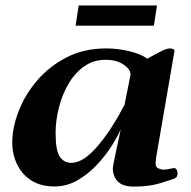

<svg xmlns="http://www.w3.org/2000/svg" viewBox="-20 -671 700 703"><path d="M181.6 11.7Q130.9 12.2 95.9 -9.5Q61 -31.2 43 -68.4Q24.9 -105.5 24.9 -149.4Q24.9 -203.6 48.1 -263.7Q71.3 -323.7 115.7 -376Q160.2 -428.2 223.9 -460.9Q287.6 -493.7 368.7 -493.7Q412.1 -493.7 454.1 -483.4Q496.1 -473.1 519.5 -456.1Q549.3 -473.1 570.3 -483.4Q591.3 -493.7 601.6 -493.7Q608.4 -493.7 613.5 -491.5Q618.7 -489.3 618.7 -483.4L551.3 -92.3Q549.8 -80.1 549.8 -71.8Q549.8 -58.1 560.8 -54Q571.8 -49.8 578.1 -49.8Q589.4 -49.8 601.8 -52.7Q614.3 -55.7 616.2 -55.7Q623.5 -55.7 626.7 -50Q629.9 -44.4 629.9 -37.6Q629.9 -25.4 625 -21.5Q620.1 -17.6 617.7 -16.6Q607.9 -13.2 567.4 -0.5Q526.9 12.2 470.2 12.2Q429.2 12.2 411.1 -6.8Q393.1 -25.9 393.1 -54.2Q393.1 -59.6 397 -78.9Q400.9 -98.1 406 -122.3Q411.1 -146.5 415.8 -167.5Q420.4 -188.5 421.9 -197.3Q409.7 -169.4 387 -134Q364.3 -98.6 333 -65.7Q301.8 -32.7 263.4 -10.7Q225.1 11.2 181.6 11.7ZM240.7 -74.7Q265.1 -74.7 290 -92Q314.9 -109.4 338.1 -136.7Q361.3 -164.1 381.1 -193.8Q400.9 -223.6 415 -249Q429.2 -274.4 436 -287.6L458 -397.9Q458 -417 432.4 -434.6Q406.7 -452.1 366.2 -452.1Q322.3 -452.1 288.1 -428Q253.9 -403.8 230.7 -364Q207.5 -324.2 195.6 -277.1Q183.6 -230 183.6 -184.1Q183.6 -118.2 199.5 -96.4Q215.3 -74.7 240.7 -74.7ZM256.8 -577.1 268.1 -650.9H554.7L543.5 -577.1Z"/></svg>

Font: Gelasio
Style: Italic
Weight: 400
Italic angle: -8.5°
Designer: Eben Sorkin
Foundry: Eben Sorkin
Version: Version 1.008